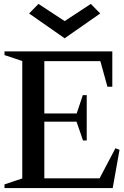

<svg xmlns="http://www.w3.org/2000/svg" viewBox="-20 -963 636 983"><path d="M3 0V-19L108 -54L94 -34V-666L108 -646L3 -681V-700H555V-519H530L490 -664L509 -650H192L207 -665V-367L192 -382H387L368 -368L404 -476H424V-244H405L367 -354L387 -340H192L207 -355V-35L192 -50H504L483 -37L571 -204L592 -196L557 0ZM311 -767 129 -894 177 -943 311 -855 445 -943 493 -894Z"/></svg>

Font: Wittgenstein Medium
Style: Regular
Weight: 500
Designer: Jörg Drees
Foundry: Jörg Drees
Version: Version 1.500